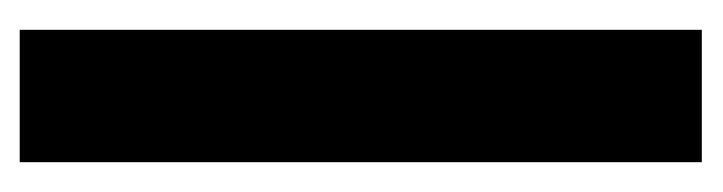

<svg xmlns="http://www.w3.org/2000/svg" viewBox="-282 -432 715 190"><g transform="rotate(-90 75.0 -337.5)"><path d="M9 0H140V-675H9Z"/></g></svg>

Font: Anybody UltraCondensed
Style: Bold
Weight: 700
Width: 1
Version: Version 1.113;gftools[0.9.25]